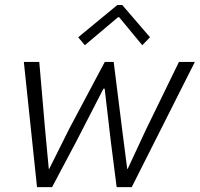

<svg xmlns="http://www.w3.org/2000/svg" viewBox="-20 -770 822 790"><path d="M78.1 -515.1H141.6L165.5 -237.8L180.7 -75.2H182.6L264.2 -238.8L411.1 -515.1H447.8L482.4 -238.8L503.4 -75.2H505.4L581.1 -237.8L716.3 -515.1H781.7L522 0H460L436 -188L410.6 -405.3H405.8L293.9 -188L194.3 0H132.3ZM301.8 -616.7 462.9 -749.5H482.9L597.2 -616.7L565.4 -584L470.2 -699.2H465.8L329.1 -584Z"/></svg>

Font: Reddit Sans Fudge Light Italic
Style: Regular
Weight: 300
Italic angle: -11.25°
Designer: Stephen Hutchings
Version: Version 1.013